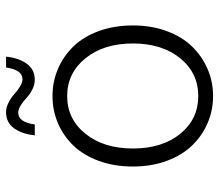

<svg xmlns="http://www.w3.org/2000/svg" viewBox="-65 -652 730 640"><g transform="rotate(-90 300.0 -332.0)"><path d="M168.9 -581.1Q172.9 -622.6 192.1 -649.7Q211.4 -676.8 246.1 -676.8Q262.2 -676.8 278.6 -668.2Q294.9 -659.7 306.2 -649.4Q317.4 -639.2 331.1 -630.6Q344.7 -622.1 356 -622.1Q387.2 -622.1 395 -676.8H431.2Q427.2 -635.7 408 -608.4Q388.7 -581.1 354 -581.1Q337.4 -581.1 321 -589.6Q304.7 -598.1 293.7 -608.6Q282.7 -619.1 269.3 -627.7Q255.9 -636.2 244.1 -636.2Q212.9 -636.2 205.1 -581.1ZM64.9 -253.9Q64.9 -316.4 83.7 -367.7Q102.5 -418.9 134.8 -452.4Q167 -485.8 209.5 -503.9Q252 -522 299.8 -522Q347.7 -522 390.1 -503.9Q432.6 -485.8 465.1 -452.4Q497.6 -418.9 516.4 -367.7Q535.2 -316.4 535.2 -253.9Q535.2 -192.4 516.4 -141.4Q497.6 -90.3 465.1 -56.9Q432.6 -23.4 390.1 -5.1Q347.7 13.2 299.8 13.2Q252 13.2 209.5 -5.1Q167 -23.4 134.8 -56.9Q102.5 -90.3 83.7 -141.4Q64.9 -192.4 64.9 -253.9ZM475.1 -253.9Q475.1 -351.1 425.8 -412.1Q376.5 -473.1 299.8 -473.1Q223.1 -473.1 174.1 -412.1Q125 -351.1 125 -253.9Q125 -156.7 173.8 -96.4Q222.7 -36.1 299.8 -36.1Q377 -36.1 426 -96.7Q475.1 -157.2 475.1 -253.9Z"/></g></svg>

Font: Office Code Pro Light
Style: Regular
Weight: 300
Designer: Nathan Rutzky & Paul D. Hunt
Foundry: Adobe Systems Incorporated
Version: Version 1.004;PS 001.004;hotconv 1.0.70;makeotf.lib2.5.58329